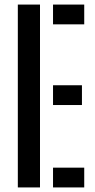

<svg xmlns="http://www.w3.org/2000/svg" viewBox="-20 -820 416 840"><path d="M58 0V-800H155V0ZM212 -713.5V-800H348.5V-713.5ZM212 -360.5V-447H338.5V-360.5ZM212 0V-86.5H348.5V0Z"/></svg>

Font: Big Shoulders Stencil Text SemiBold
Style: Regular
Weight: 600
Designer: Patric King
Foundry: XO Type Co
Version: Version 1.000